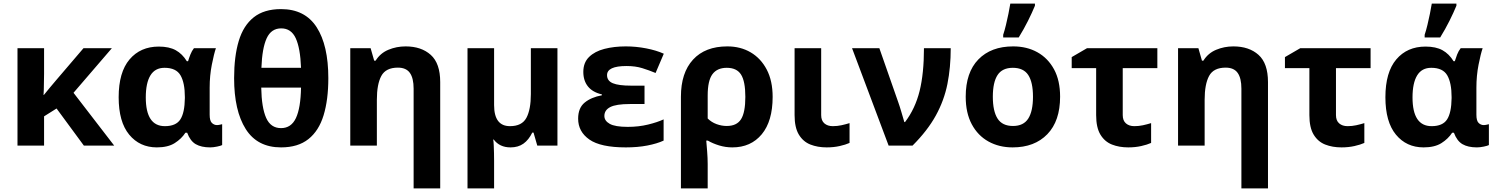

<svg xmlns="http://www.w3.org/2000/svg" viewBox="-20 -816 8386 1076"><path d="M607 -546 392 -296 620 0H450L297 -208L227 -164V0H78V-546H227V-403Q226 -373 226 -343Q226 -313 224 -284H226Q243 -305 260 -325.5Q277 -346 295 -367L448 -546Z M859 10Q763 10 704 -61.5Q645 -133 645 -271Q645 -411 706 -483Q767 -555 870 -555Q928 -555 965 -534.5Q1002 -514 1027 -473H1034Q1039 -490 1047 -510.5Q1055 -531 1067 -546H1190Q1179 -514 1167 -453Q1155 -392 1155 -325V-173Q1155 -139 1167.5 -127Q1180 -115 1196 -115Q1203 -115 1212 -117Q1221 -119 1225 -120V-3Q1218 1 1196.5 5.5Q1175 10 1158 10Q1108 10 1077 -8Q1046 -26 1029 -72H1019Q997 -38 959 -14Q921 10 859 10ZM904 -109Q966 -109 990.5 -146.5Q1015 -184 1016 -266V-272Q1016 -352 991.5 -394Q967 -436 902 -436Q849 -436 823 -393.5Q797 -351 797 -270Q797 -109 904 -109Z M1820 -378Q1820 -257 1793.5 -170Q1767 -83 1708.5 -36.5Q1650 10 1555 10Q1422 10 1357 -93Q1292 -196 1292 -378Q1292 -500 1318 -586.5Q1344 -673 1402 -719Q1460 -765 1555 -765Q1689 -765 1754.5 -663.5Q1820 -562 1820 -378ZM1556 -657Q1500 -657 1474.5 -601.5Q1449 -546 1445 -436H1667Q1663 -546 1637.5 -601.5Q1612 -657 1556 -657ZM1555 -98Q1612 -98 1638.5 -154.5Q1665 -211 1667 -325H1444Q1446 -213 1471.5 -155.5Q1497 -98 1555 -98Z M2253 -556Q2341 -556 2394 -508.5Q2447 -461 2447 -356V240H2298V-319Q2298 -378 2277 -407.5Q2256 -437 2210 -437Q2142 -437 2117 -390.5Q2092 -344 2092 -257V0H1943V-546H2057L2077 -476H2085Q2111 -518 2156.5 -537Q2202 -556 2253 -556Z M3104 -546V0H2991L2970 -73H2963Q2943 -32 2913.5 -11Q2884 10 2841 10Q2780 10 2747 -34H2744Q2746 -24 2747 -2.5Q2748 19 2748.5 42.5Q2749 66 2749 84V240H2600V-546H2749V-227Q2749 -109 2838 -109Q2905 -109 2930 -155.5Q2955 -202 2955 -289V-546Z M3592 -336V-233H3510Q3433 -233 3400 -216Q3367 -199 3367 -166Q3367 -139 3397 -122Q3427 -105 3498 -105Q3559 -105 3612 -118Q3665 -131 3699 -147V-28Q3662 -11 3608 -0.5Q3554 10 3487 10Q3346 10 3283 -34Q3220 -78 3220 -151Q3220 -211 3256.5 -241Q3293 -271 3353 -282V-287Q3301 -299 3275 -331.5Q3249 -364 3249 -413Q3249 -465 3281 -496.5Q3313 -528 3367 -542Q3421 -556 3487 -556Q3544 -556 3601 -545Q3658 -534 3700 -515L3654 -407Q3618 -422 3579.5 -434Q3541 -446 3491 -446Q3382 -446 3382 -395Q3382 -363 3414.5 -349.5Q3447 -336 3517 -336Z M4310 -273Q4310 -137 4249 -63.5Q4188 10 4084 10Q4046 10 4010 -1Q3974 -12 3947 -28H3938Q3940 -5 3943 33Q3946 71 3946 103V240H3796V-274Q3796 -408 3864 -482Q3932 -556 4056 -556Q4130 -556 4187 -522.5Q4244 -489 4277 -426Q4310 -363 4310 -273ZM4053 -436Q3999 -436 3972.5 -400Q3946 -364 3946 -281V-152Q3967 -131 3995.5 -120.5Q4024 -110 4053 -110Q4109 -110 4133 -148Q4157 -186 4157 -273Q4157 -360 4133 -398Q4109 -436 4053 -436Z M4582 -546V-171Q4582 -140 4600 -124.5Q4618 -109 4647 -109Q4672 -109 4695 -114Q4718 -119 4741 -126V-15Q4719 -5 4685.5 2.5Q4652 10 4613 10Q4562 10 4521.5 -6Q4481 -22 4457 -61.5Q4433 -101 4433 -171V-546Z M4755 -546H4908L5014 -243Q5022 -221 5032 -186.5Q5042 -152 5048 -132H5052Q5109 -207 5133.5 -305.5Q5158 -404 5158 -546H5308Q5308 -438 5289.5 -345.5Q5271 -253 5224.5 -168.5Q5178 -84 5094 0H4960Z M5921 -274Q5921 -138 5849.5 -64Q5778 10 5655 10Q5579 10 5519.5 -23Q5460 -56 5426 -119.5Q5392 -183 5392 -274Q5392 -410 5463 -483Q5534 -556 5658 -556Q5735 -556 5794 -523Q5853 -490 5887 -427.5Q5921 -365 5921 -274ZM5544 -274Q5544 -193 5570.5 -151.5Q5597 -110 5657 -110Q5716 -110 5742.5 -151.5Q5769 -193 5769 -274Q5769 -355 5742.5 -395.5Q5716 -436 5656 -436Q5597 -436 5570.5 -395.5Q5544 -355 5544 -274ZM5602 -606V-621Q5610 -645 5617.5 -676Q5625 -707 5631.5 -739Q5638 -771 5642 -796H5780V-784Q5764 -745 5741 -699Q5718 -653 5689 -606Z M6466 -546V-434H6272V-171Q6272 -140 6290 -124.5Q6308 -109 6337 -109Q6362 -109 6385 -114Q6408 -119 6431 -126V-15Q6409 -5 6375.5 2.5Q6342 10 6303 10Q6252 10 6211.5 -6Q6171 -22 6147 -61.5Q6123 -101 6123 -171V-434H5986V-496L6072 -546Z M6892 -556Q6980 -556 7033 -508.5Q7086 -461 7086 -356V240H6937V-319Q6937 -378 6916 -407.5Q6895 -437 6849 -437Q6781 -437 6756 -390.5Q6731 -344 6731 -257V0H6582V-546H6696L6716 -476H6724Q6750 -518 6795.5 -537Q6841 -556 6892 -556Z M7661 -546V-434H7467V-171Q7467 -140 7485 -124.5Q7503 -109 7532 -109Q7557 -109 7580 -114Q7603 -119 7626 -126V-15Q7604 -5 7570.5 2.5Q7537 10 7498 10Q7447 10 7406.5 -6Q7366 -22 7342 -61.5Q7318 -101 7318 -171V-434H7181V-496L7267 -546Z M7958 10Q7862 10 7803 -61.5Q7744 -133 7744 -271Q7744 -411 7805 -483Q7866 -555 7969 -555Q8027 -555 8064 -534.5Q8101 -514 8126 -473H8133Q8138 -490 8146 -510.5Q8154 -531 8166 -546H8289Q8278 -514 8266 -453Q8254 -392 8254 -325V-173Q8254 -139 8266.5 -127Q8279 -115 8295 -115Q8302 -115 8311 -117Q8320 -119 8324 -120V-3Q8317 1 8295.5 5.5Q8274 10 8257 10Q8207 10 8176 -8Q8145 -26 8128 -72H8118Q8096 -38 8058 -14Q8020 10 7958 10ZM8003 -109Q8065 -109 8089.5 -146.5Q8114 -184 8115 -266V-272Q8115 -352 8090.5 -394Q8066 -436 8001 -436Q7948 -436 7922 -393.5Q7896 -351 7896 -270Q7896 -109 8003 -109ZM7964 -606V-621Q7972 -645 7979.5 -676Q7987 -707 7993.5 -739Q8000 -771 8004 -796H8142V-784Q8126 -745 8103 -699Q8080 -653 8051 -606Z"/></svg>

Font: Noto IKEA Arabic
Style: Bold
Weight: 700
Designer: Monotype Design Team
Foundry: Monotype Imaging Inc.
Version: Version 1.200